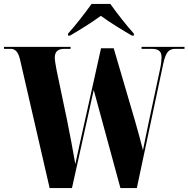

<svg xmlns="http://www.w3.org/2000/svg" viewBox="-25 -951 953 971"><path d="M319 -781V-771H329C369 -794 438 -836 485 -871C532 -836 602 -794 642 -771H652V-781C617 -819 565 -886 533 -931H438C406 -886 354 -819 319 -781ZM76 -651 226 0H339L449 -496L584 0H667L800 -626C814 -692 831 -704 863 -704H908V-714H691V-704H740C776 -704 792 -693 792 -661C792 -649 790 -627 785 -604L728 -337C713 -267 704 -220 698 -191C688 -232 675 -280 658 -339L550 -707H486L398 -312C383 -244 368 -179 356 -121C347 -174 326 -286 314 -344L261 -597C257 -617 252 -648 252 -659C252 -690 268 -704 301 -704H332V-714H-5V-704H28C49 -704 66 -693 76 -651Z"/></svg>

Font: Noto Serif Display ExtraCondensed Black
Style: Regular
Weight: 900
Width: 2
Designer: Monotype Design Team
Foundry: Monotype Imaging Inc.
Version: Version 2.009